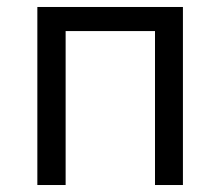

<svg xmlns="http://www.w3.org/2000/svg" viewBox="-20 -530 631 550"><path d="M87 0H168V-441H424V0H504V-510H87Z"/></svg>

Font: Saira UNSAM SC
Style: Regular
Weight: 400
Designer: Hector Gatti with collaboration of the Omnibus-Type team
Foundry: Omnibus-Type
Version: Version 1.072;PS 001.072;hotconv 1.0.88;makeotf.lib2.5.64775